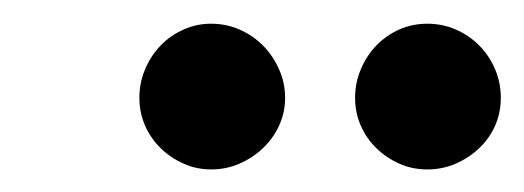

<svg xmlns="http://www.w3.org/2000/svg" viewBox="-20 -730 453 166"><path d="M226.5 -645.5Q226.5 -632.5 221.2 -621.2Q216 -610 207.2 -601.8Q198.5 -593.5 187 -588.5Q175.5 -583.5 162.5 -583.5Q150 -583.5 138.8 -588.5Q127.5 -593.5 119 -601.8Q110.5 -610 105.5 -621.2Q100.5 -632.5 100.5 -645.5Q100.5 -658.5 105.5 -670.2Q110.5 -682 119 -690.8Q127.5 -699.5 138.8 -704.5Q150 -709.5 162.5 -709.5Q175.5 -709.5 187 -704.5Q198.5 -699.5 207.2 -690.8Q216 -682 221.2 -670.2Q226.5 -658.5 226.5 -645.5ZM413 -645.5Q413 -632.5 408 -621.2Q403 -610 394.2 -601.8Q385.5 -593.5 374 -588.5Q362.5 -583.5 349.5 -583.5Q336.5 -583.5 325.2 -588.5Q314 -593.5 305.5 -601.8Q297 -610 292 -621.2Q287 -632.5 287 -645.5Q287 -658.5 292 -670.2Q297 -682 305.5 -690.8Q314 -699.5 325.2 -704.5Q336.5 -709.5 349.5 -709.5Q362.5 -709.5 374 -704.5Q385.5 -699.5 394.2 -690.8Q403 -682 408 -670.2Q413 -658.5 413 -645.5Z"/></svg>

Font: Lato 2
Style: Italic
Weight: 600
Italic angle: -7°
Designer: Lukasz Dziedzic with Adam Twardoch and Botio Nikoltchev
Foundry: tyPoland Lukasz Dziedzic
Version: Version 2.015; 2015-08-06; http://www.latofonts.com/